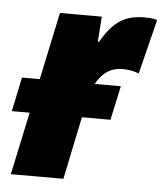

<svg xmlns="http://www.w3.org/2000/svg" viewBox="-61 -604 550 644"><g transform="rotate(5 213.5 -281.5)"><path d="M-1 0H176L220 -211H316L341 -326H253C274 -365 303 -384 342 -384C363 -384 382 -380 397 -374L443 -558C430 -562 415 -563 401 -563C335 -563 296 -539 255 -468H251L257 -553H116L68 -326H8L-16 -211H44Z"/></g></svg>

Font: Noto Sans UI SemiCondensed Black
Style: Italic
Weight: 900
Width: 4
Italic angle: -372°
Designer: Monotype Design Team
Foundry: Monotype Imaging Inc.
Version: Version 1.901